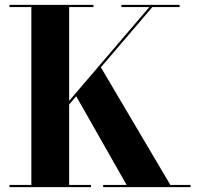

<svg xmlns="http://www.w3.org/2000/svg" viewBox="-20 -770 812 790"><path d="M19 -9H109V-741H19V-750H364.5V-741H264.5V-355L594.5 -741H479.5V-750H719V-741H607L395 -493L681 -9H764V0H404.5V-9H501L293.5 -374L264.5 -340V-9H354.5V0H19Z"/></svg>

Font: Bodoni* 24pt
Style: Bold
Weight: 700
Version: Version 2.3